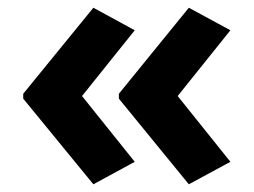

<svg xmlns="http://www.w3.org/2000/svg" viewBox="-20 -522 655 496"><path d="M40 -279.8 221.2 -502 328.1 -443.8 191.9 -273.9 328.1 -104 221.2 -45.9 40 -267.1ZM287.1 -279.8 467.8 -502 575.2 -443.8 439 -273.9 575.2 -104 467.8 -45.9 287.1 -267.1Z"/></svg>

Font: CAA NEO Sans
Style: Bold
Weight: 700
Version: Version 1.10